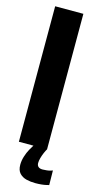

<svg xmlns="http://www.w3.org/2000/svg" viewBox="-130 -713 479 924"><g transform="rotate(15 109.0 -251.5)"><path d="M23 0H163.5V-675H23ZM150 172Q167 172 181.5 170.5Q196 169 205.8 166.5Q215.5 164 218 163.5L217 91Q215.5 92 207.2 94.5Q199 97 188.2 98.2Q177.5 99.5 167.5 99.5Q153 99.5 146 93Q139 86.5 139 74.5Q139 63.5 142.8 49.8Q146.5 36 152.5 22Q158.5 8 163.5 0H95.5Q90 8 80.8 24.8Q71.5 41.5 64.8 62.8Q58 84 58 105Q58 132.5 71.5 147Q85 161.5 106 166.8Q127 172 150 172Z"/></g></svg>

Font: Anybody ExtraCondensed
Style: Bold
Weight: 700
Width: 2
Version: Version 1.113;gftools[0.9.25]